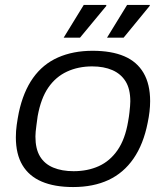

<svg xmlns="http://www.w3.org/2000/svg" viewBox="-20 -743 670 775"><path d="M275 12Q200 12 148.5 -10Q97 -32 70.5 -76.5Q44 -121 44 -189Q44 -214 47.5 -239Q51 -264 56 -289Q74 -373 113.5 -428.5Q153 -484 214 -511Q275 -538 354 -538Q430 -538 481.5 -516Q533 -494 559.5 -448.5Q586 -403 586 -335Q586 -314 583.5 -292.5Q581 -271 576 -247Q559 -161 519 -103Q479 -45 418 -16.5Q357 12 275 12ZM277 -52Q334 -52 379 -72.5Q424 -93 454.5 -137Q485 -181 497 -252Q501 -274 502.5 -289Q504 -304 505 -314.5Q506 -325 506 -334Q506 -384 487 -414.5Q468 -445 433.5 -460Q399 -475 352 -475Q296 -475 250.5 -454Q205 -433 175 -389.5Q145 -346 132 -274Q129 -252 127 -237Q125 -222 124 -211.5Q123 -201 123 -192Q123 -142 141.5 -111.5Q160 -81 195 -66.5Q230 -52 277 -52ZM237 -591 318 -723H409V-719L303 -591ZM412 -591 493 -723H585L584 -719L479 -591Z"/></svg>

Font: Archivo SemiExpanded Light
Style: Italic
Weight: 300
Width: 6
Italic angle: -10°
Designer: Hector Gatti
Foundry: Omnibus-Type
Version: Version 2.001